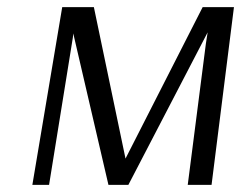

<svg xmlns="http://www.w3.org/2000/svg" viewBox="-20 -520 687 540"><path d="M575 0H508L559 -397L564 -429L341 0H285L186 -426L185 -415L118 0H71L155 -500H244L333 -74L550 -500H638Z"/></svg>

Font: Arsenal SC
Style: Italic
Weight: 400
Italic angle: -9.10001°
Designer: Andrij Shevchenko
Foundry: Stairsfor
Version: Version 2.001; ttfautohint (v1.8.4.7-5d5b)